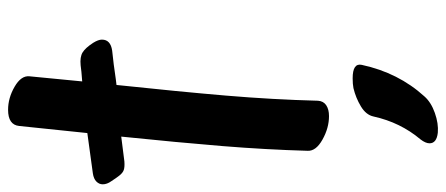

<svg xmlns="http://www.w3.org/2000/svg" viewBox="-342 -536 1130 487"><g transform="rotate(-90 223.5 -292.0)"><path d="M269 37Q308 37 303 60Q283 153 223 219Q208 236 181 245.5Q154 255 131 253Q104 250 104 232Q104 222 114 209Q157 158 172 90Q176 71 197.5 58Q219 45 244 39Q254 37 269 37ZM359 -621Q367 -608 367 -599Q367 -577 339 -573L304 -569Q255 -562 252 -562Q235 -402 225 -284Q215 -166 212 -51Q211 -37 200.5 -30Q190 -23 173 -23Q143 -23 113.5 -39.5Q84 -56 85 -77Q88 -183 97 -293.5Q106 -404 121 -550L58 -542Q44 -541 36.5 -543.5Q29 -546 22 -555Q15 -564 8 -575Q0 -586 0 -597Q0 -606 7 -613Q14 -620 28 -622Q50 -625 79 -629L130 -636L148 -809Q151 -837 189 -837Q219 -837 247.5 -820.5Q276 -804 274 -783L261 -649Q289 -651 302 -653Q323 -655 334.5 -648Q346 -641 359 -621Z"/></g></svg>

Font: Sedgwick Ave Display
Style: Regular
Weight: 400
Designer: Kevin Burke, Pedro Vergani
Foundry: Google, Inc.
Version: Version 1.000